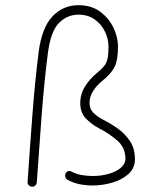

<svg xmlns="http://www.w3.org/2000/svg" viewBox="-20 -695 594 731"><path d="M278.8 -675.3Q327.6 -675.3 361.1 -650.6Q394.5 -626 411.9 -589.6Q429.2 -553.2 429.2 -517.6Q429.2 -465.8 416 -439.7Q402.8 -413.6 369.6 -387.2Q349.1 -371.1 335 -349.1Q320.8 -327.1 320.8 -303.2Q320.8 -280.3 335.4 -265.6Q350.1 -251 373.5 -238.8Q399.4 -226.1 427.2 -206.5Q455.1 -187 474.4 -158.4Q493.7 -129.9 493.7 -88.9Q493.7 -54.2 468.5 -32Q443.4 -9.8 406.2 0.7Q369.1 11.2 333 11.2Q307.6 11.2 283.2 6.3Q258.8 1.5 237.3 -10.3Q231 -14.2 228.8 -21.2Q226.6 -28.3 230 -34.7Q237.8 -48.8 252.9 -41.5Q269 -32.7 290 -28.8Q311 -24.9 333 -24.9Q365.2 -24.9 393.6 -33Q421.9 -41 439.7 -55.9Q457.5 -70.8 457.5 -90.8Q457.5 -133.3 426 -160.4Q394.5 -187.5 356.9 -206.5Q330.1 -220.7 307.9 -242.9Q285.6 -265.1 285.6 -302.2Q285.6 -337.9 304.4 -366.9Q323.2 -396 347.2 -415.5Q365.7 -430.7 375.7 -442.6Q385.7 -454.6 389.4 -471.4Q393.1 -488.3 393.1 -517.6Q393.1 -545.9 379.9 -574Q366.7 -602.1 341.1 -620.6Q315.4 -639.2 278.8 -639.2Q236.8 -639.2 205.1 -608.2Q173.3 -577.1 162.1 -491.7Q148.4 -384.3 138.9 -260.7Q129.4 -137.2 120.1 -1Q119.6 6.8 114.3 11.5Q108.9 16.1 101.6 15.6Q93.8 15.1 89.1 9.8Q84.5 4.4 85 -2.9Q94.2 -139.2 103.8 -263.2Q113.3 -387.2 127 -496.1Q139.2 -589.8 179.7 -632.6Q220.2 -675.3 278.8 -675.3Z"/></svg>

Font: Mikhak-DS2-FD ExtraLight
Style: Regular
Weight: 200
Designer: Amin Abedi
Version: Version 3.2